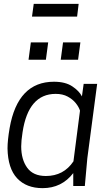

<svg xmlns="http://www.w3.org/2000/svg" viewBox="-20 -965 564 996"><path d="M18 0ZM484 -530H414ZM201 11Q117 11 69 -40Q21 -91 19 -195Q19 -237 30 -301Q72 -541 260 -541Q319 -541 355 -517Q391 -493 405 -465L414 -530H484L433 -144L420 0H360V-67Q300 11 201 11ZM218 -52Q310 -52 361 -128L395 -391Q389 -410 373 -430Q357 -450 331 -464Q305 -478 269 -478Q127 -478 97 -279Q90 -234 90 -206Q90 -138 121 -95Q152 -52 218 -52ZM218 -655H128L140 -745H230ZM385 -655H295L307 -745H397ZM388 -879ZM380 -879H146L155 -945H388Z"/></svg>

Font: Tanohe Sans
Style: Italic
Weight: 400
Designer: Village Type and Design LLC & Cristiano Sobral
Foundry: Cooper Hewitt Smithsonian Design Museum
Version: Version 1.00;September 29, 2021;FontCreator 13.0.0.2655 64-b